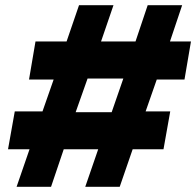

<svg xmlns="http://www.w3.org/2000/svg" viewBox="-20 -721 757 741"><path d="M44 0H177L226 -145H359L309 0H442L492 -145H611L637 -291H542L585 -414H692L717 -561H636L683 -701H550L503 -561H370L418 -701H285L237 -561H117L92 -414H187L144 -291H37L11 -145H94ZM456 -418 411 -288H272L318 -418Z"/></svg>

Font: Geom ExtraBold
Style: Bold Italic
Weight: 800
Italic angle: -10°
Version: Version 1.102